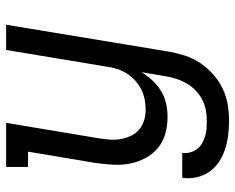

<svg xmlns="http://www.w3.org/2000/svg" viewBox="-92 -478 783 640"><g transform="rotate(-90 300.0 -158.5)"><path d="M217 213Q192 213 168 210Q144 207 121.5 199.5Q99 192 80 179.5Q61 167 47.5 148Q34 129 28.5 105Q23 81 27 57H110Q108 70 111.5 83Q115 96 122.5 106Q130 116 141 122.5Q152 129 164.5 133Q177 137 190.5 138Q204 139 217 139Q235 139 253 135.5Q271 132 287.5 123.5Q304 115 318 101.5Q332 88 341.5 71.5Q351 55 356.5 38Q362 21 365 3L379 -79Q367 -59 351 -42Q335 -25 315 -13Q295 -1 273 3.5Q251 8 230 8Q201 8 174 0.5Q147 -7 126.5 -24Q106 -41 93 -65Q80 -89 74.5 -116Q69 -143 70.5 -172Q72 -201 76 -230L114 -457H63V-530H210L158 -218Q155 -199 154 -181Q153 -163 156.5 -145.5Q160 -128 167.5 -112.5Q175 -97 188.5 -86Q202 -75 219 -70Q236 -65 255 -65Q272 -65 289 -68.5Q306 -72 322 -80Q338 -88 351.5 -100.5Q365 -113 374.5 -128Q384 -143 389.5 -159.5Q395 -176 397 -193L453 -530H537L447 15Q442 42 433.5 68Q425 94 409 117.5Q393 141 371 160.5Q349 180 323.5 192Q298 204 271 208.5Q244 213 217 213Z"/></g></svg>

Font: Iosevka Curly Slab Extended
Style: Italic
Weight: 400
Width: 7
Italic angle: -9°
Monospace: yes
Designer: Belleve Invis
Foundry: Belleve Invis
Version: Version 11.1.0; ttfautohint (v1.8.3)